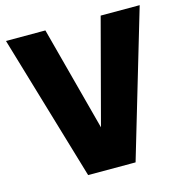

<svg xmlns="http://www.w3.org/2000/svg" viewBox="-109 -844 910 946"><g transform="rotate(-15 346.0 -371.5)"><path d="M5 -743H206L347 -211L488 -743H687L467 0H225Z"/></g></svg>

Font: Exo Black
Style: Regular
Weight: 900
Designer: Natanael Gama
Foundry: Natanael Gama
Version: Version 1.500; ttfautohint (v1.6)